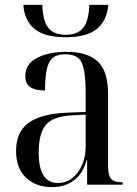

<svg xmlns="http://www.w3.org/2000/svg" viewBox="-20 -759 563 789"><path d="M250 -606Q163 -606 121.5 -640.5Q80 -675 76 -739H154Q156 -672 179 -644Q202 -616 250 -616Q299 -616 322 -644.5Q345 -673 347 -739H425Q420 -675 378.5 -640.5Q337 -606 250 -606ZM195 10Q127 10 86.5 -29Q46 -68 46 -139Q46 -217 98 -254.5Q150 -292 256 -296L332 -299V-381Q332 -464 316.5 -500Q301 -536 248 -536Q198 -536 181.5 -501.5Q165 -467 165 -387Q125 -387 104.5 -401Q84 -415 84 -446Q84 -497 133 -521.5Q182 -546 254 -546Q338 -546 381 -507Q424 -468 424 -373V-79Q424 -38 436.5 -24Q449 -10 481 -10H484V0H338V-102H336Q321 -45 283.5 -17.5Q246 10 195 10ZM218 -7Q252 -7 277.5 -27.5Q303 -48 317.5 -81.5Q332 -115 332 -156V-288L275 -285Q198 -281 168.5 -246Q139 -211 139 -132Q139 -7 218 -7Z"/></svg>

Font: Noto Serif Display SemiCondensed
Style: Regular
Weight: 400
Width: 4
Designer: Monotype Design Team
Foundry: Monotype Imaging Inc.
Version: Version 2.009